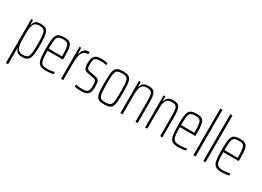

<svg xmlns="http://www.w3.org/2000/svg" viewBox="-22 -1597 3602 2641"><g transform="rotate(30 1778.5 -276.5)"><path d="M62 190V-510H89L93 -435H97Q105 -470 121 -488Q137 -506 159.5 -512Q182 -518 210 -518Q252 -518 279 -506.5Q306 -495 321 -466.5Q336 -438 341.5 -386.5Q347 -335 347 -255Q347 -175 341.5 -123.5Q336 -72 321.5 -43.5Q307 -15 280 -3.5Q253 8 210 8Q180 8 158 0.5Q136 -7 122 -23.5Q108 -40 101 -67H97V190ZM204 -24Q239 -24 260.5 -32Q282 -40 293 -63.5Q304 -87 308 -133Q312 -179 312 -255Q312 -332 308 -378Q304 -424 293 -447Q282 -470 260.5 -478Q239 -486 204 -486Q163 -486 138.5 -467Q114 -448 105 -404Q99 -374 98 -339Q97 -304 97 -255Q97 -207 98.5 -172Q100 -137 105 -115Q114 -66 138 -45Q162 -24 204 -24Z M589 8Q549 8 522.5 0.5Q496 -7 479.5 -24.5Q463 -42 454.5 -72Q446 -102 442.5 -147Q439 -192 439 -254Q439 -329 442.5 -379.5Q446 -430 459.5 -461Q473 -492 503.5 -505Q534 -518 588 -518Q625 -518 649 -510.5Q673 -503 687.5 -485.5Q702 -468 709 -437.5Q716 -407 718 -362Q720 -317 720 -256V-243H474Q474 -178 477.5 -135Q481 -92 492.5 -67.5Q504 -43 528 -33.5Q552 -24 593 -24Q611 -24 631.5 -26Q652 -28 672 -31Q692 -34 707 -38V-5Q695 -2 675 1Q655 4 633 6Q611 8 589 8ZM685 -256V-296Q685 -360 680 -398Q675 -436 664 -455Q653 -474 633.5 -480Q614 -486 586 -486Q548 -486 525.5 -478.5Q503 -471 492 -449Q481 -427 477.5 -385.5Q474 -344 474 -275H704Z M828 0V-510H855L859 -411H863Q871 -454 887.5 -477Q904 -500 928.5 -509Q953 -518 984 -518V-482Q934 -482 907.5 -456Q881 -430 872 -380Q863 -330 863 -259V0Z M1157 8Q1137 8 1116 6.5Q1095 5 1077 2.5Q1059 0 1046 -3V-36Q1059 -34 1072 -31.5Q1085 -29 1099.5 -27.5Q1114 -26 1129.5 -25Q1145 -24 1161 -24Q1201 -24 1221 -37Q1241 -50 1248 -74.5Q1255 -99 1255 -133Q1255 -174 1252 -194Q1249 -214 1238.5 -222Q1228 -230 1204 -234L1111 -252Q1081 -258 1064.5 -271Q1048 -284 1042 -309Q1036 -334 1036 -373Q1036 -419 1046 -447.5Q1056 -476 1074 -491.5Q1092 -507 1117 -512.5Q1142 -518 1172 -518Q1190 -518 1209 -516.5Q1228 -515 1245 -512.5Q1262 -510 1273 -506V-473Q1260 -477 1243.5 -480Q1227 -483 1207.5 -484.5Q1188 -486 1167 -486Q1137 -486 1115.5 -478Q1094 -470 1082.5 -447.5Q1071 -425 1071 -380Q1071 -344 1074.5 -324.5Q1078 -305 1089.5 -297Q1101 -289 1122 -285L1214 -268Q1248 -262 1264.5 -249Q1281 -236 1285.5 -209Q1290 -182 1290 -133Q1290 -96 1283 -69Q1276 -42 1260 -25Q1244 -8 1218.5 0Q1193 8 1157 8Z M1518 8Q1477 8 1451 1.5Q1425 -5 1409 -21.5Q1393 -38 1385 -68Q1377 -98 1374.5 -143.5Q1372 -189 1372 -254Q1372 -319 1374.5 -365Q1377 -411 1385 -441Q1393 -471 1409 -487.5Q1425 -504 1451 -511Q1477 -518 1518 -518Q1558 -518 1584 -511Q1610 -504 1626 -487.5Q1642 -471 1650 -441Q1658 -411 1660.5 -365Q1663 -319 1663 -254Q1663 -189 1660.5 -143.5Q1658 -98 1650 -68Q1642 -38 1626 -21.5Q1610 -5 1584 1.5Q1558 8 1518 8ZM1517 -24Q1557 -24 1579 -33Q1601 -42 1611.5 -66Q1622 -90 1625 -135.5Q1628 -181 1628 -254Q1628 -327 1625 -373Q1622 -419 1612 -443.5Q1602 -468 1579.5 -477Q1557 -486 1518 -486Q1479 -486 1456.5 -477Q1434 -468 1423 -443.5Q1412 -419 1409.5 -373Q1407 -327 1407 -254Q1407 -181 1410 -135.5Q1413 -90 1423 -66Q1433 -42 1455.5 -33Q1478 -24 1517 -24Z M1771 0V-510H1798L1802 -435H1806Q1812 -458 1824 -477Q1836 -496 1859.5 -507Q1883 -518 1922 -518Q1962 -518 1986.5 -507.5Q2011 -497 2023.5 -473.5Q2036 -450 2040.5 -412Q2045 -374 2045 -320V0H2010V-315Q2010 -371 2006.5 -404.5Q2003 -438 1992.5 -456Q1982 -474 1963 -480Q1944 -486 1913 -486Q1873 -486 1850.5 -469Q1828 -452 1818.5 -422Q1809 -392 1807.5 -351.5Q1806 -311 1806 -264V0Z M2164 0V-510H2191L2195 -435H2199Q2205 -458 2217 -477Q2229 -496 2252.5 -507Q2276 -518 2315 -518Q2355 -518 2379.5 -507.5Q2404 -497 2416.5 -473.5Q2429 -450 2433.5 -412Q2438 -374 2438 -320V0H2403V-315Q2403 -371 2399.5 -404.5Q2396 -438 2385.5 -456Q2375 -474 2356 -480Q2337 -486 2306 -486Q2266 -486 2243.5 -469Q2221 -452 2211.5 -422Q2202 -392 2200.5 -351.5Q2199 -311 2199 -264V0Z M2691 8Q2651 8 2624.5 0.5Q2598 -7 2581.5 -24.5Q2565 -42 2556.5 -72Q2548 -102 2544.5 -147Q2541 -192 2541 -254Q2541 -329 2544.5 -379.5Q2548 -430 2561.5 -461Q2575 -492 2605.5 -505Q2636 -518 2690 -518Q2727 -518 2751 -510.5Q2775 -503 2789.5 -485.5Q2804 -468 2811 -437.5Q2818 -407 2820 -362Q2822 -317 2822 -256V-243H2576Q2576 -178 2579.5 -135Q2583 -92 2594.5 -67.5Q2606 -43 2630 -33.5Q2654 -24 2695 -24Q2713 -24 2733.5 -26Q2754 -28 2774 -31Q2794 -34 2809 -38V-5Q2797 -2 2777 1Q2757 4 2735 6Q2713 8 2691 8ZM2787 -256V-296Q2787 -360 2782 -398Q2777 -436 2766 -455Q2755 -474 2735.5 -480Q2716 -486 2688 -486Q2650 -486 2627.5 -478.5Q2605 -471 2594 -449Q2583 -427 2579.5 -385.5Q2576 -344 2576 -275H2806Z M2930 0V-743H2965V0Z M3088 0V-743H3123V0Z M3380 8Q3340 8 3313.5 0.5Q3287 -7 3270.5 -24.5Q3254 -42 3245.5 -72Q3237 -102 3233.5 -147Q3230 -192 3230 -254Q3230 -329 3233.5 -379.5Q3237 -430 3250.5 -461Q3264 -492 3294.5 -505Q3325 -518 3379 -518Q3416 -518 3440 -510.5Q3464 -503 3478.5 -485.5Q3493 -468 3500 -437.5Q3507 -407 3509 -362Q3511 -317 3511 -256V-243H3265Q3265 -178 3268.5 -135Q3272 -92 3283.5 -67.5Q3295 -43 3319 -33.5Q3343 -24 3384 -24Q3402 -24 3422.5 -26Q3443 -28 3463 -31Q3483 -34 3498 -38V-5Q3486 -2 3466 1Q3446 4 3424 6Q3402 8 3380 8ZM3476 -256V-296Q3476 -360 3471 -398Q3466 -436 3455 -455Q3444 -474 3424.5 -480Q3405 -486 3377 -486Q3339 -486 3316.5 -478.5Q3294 -471 3283 -449Q3272 -427 3268.5 -385.5Q3265 -344 3265 -275H3495Z"/></g></svg>

Font: Saira ExtraCondensed Thin
Style: Regular
Weight: 250
Width: 2
Designer: Hector Gatti with collaboration of the Omnibus-Type team
Foundry: Omnibus-Type
Version: Version 1.101